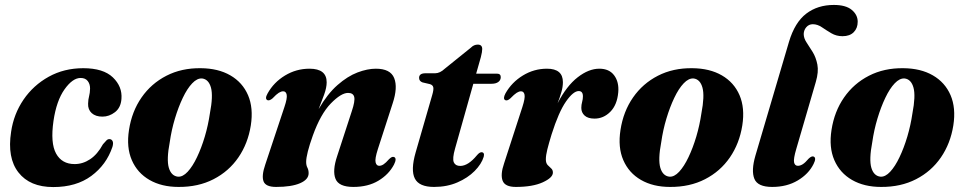

<svg xmlns="http://www.w3.org/2000/svg" viewBox="-20 -745 3901 777"><path d="M306 -429.5Q274 -429.5 241.2 -383.5Q208.5 -337.5 196.5 -256Q183.5 -166 207 -123.5Q230.5 -81 282 -81Q315.5 -81 345 -100.8Q374.5 -120.5 396.5 -161Q405.5 -171.5 411 -177Q416.5 -182.5 424 -182Q432 -181.5 435.8 -173.5Q439.5 -165.5 435 -150.5Q410.5 -78 349.5 -33Q288.5 12 195.5 12Q101 12 54.8 -47Q8.5 -106 25 -212Q35.5 -283.5 75.2 -341.8Q115 -400 177.2 -434.5Q239.5 -469 317 -469Q398 -469 436.8 -431.8Q475.5 -394.5 471.5 -345Q469 -309.5 445.5 -291.2Q422 -273 394.5 -273Q367 -273 351.2 -287.2Q335.5 -301.5 336.5 -325.5Q337 -343 340.5 -355.5Q344 -368 344.5 -387Q344.5 -405 335 -417.2Q325.5 -429.5 306 -429.5Z M792.5 -469Q863 -468.5 912.2 -440Q961.5 -411.5 983.8 -359.8Q1006 -308 995 -237.5Q983.5 -164.5 944.8 -108Q906 -51.5 844.2 -19.8Q782.5 12 702.5 11.5Q634 11.5 585 -16.8Q536 -45 513.5 -96.8Q491 -148.5 502 -219Q513.5 -294 552.8 -350.5Q592 -407 653.5 -438.5Q715 -470 792.5 -469ZM700 -30Q719.5 -28.5 739.5 -50Q759.5 -71.5 777.2 -108.8Q795 -146 808.8 -192.2Q822.5 -238.5 829.5 -286.5Q843 -356.5 833.8 -390.2Q824.5 -424 798 -427.5Q778 -429 757.8 -407.8Q737.5 -386.5 719.8 -349.2Q702 -312 688 -265.5Q674 -219 667 -170Q653.5 -99.5 663.2 -66.2Q673 -33 700 -30Z M1062.5 -339.5Q1050.5 -345 1063 -367Q1088 -412 1133.5 -439.5Q1179 -467 1232.5 -467Q1302 -467 1302 -412Q1302 -390.5 1291.8 -362.2Q1281.5 -334 1269.5 -303.5Q1305 -365 1345.8 -400.8Q1386.5 -436.5 1426.8 -451.8Q1467 -467 1501 -467Q1560 -467 1575.2 -429Q1590.5 -391 1569 -326.5L1509 -141Q1496.5 -102 1500 -88Q1503.5 -74 1514.5 -74Q1523 -74 1532 -79.8Q1541 -85.5 1554.5 -101Q1562 -108 1566.2 -109.5Q1570.5 -111 1575 -109.5Q1587 -104 1574.5 -79Q1553.5 -39 1511.5 -13.8Q1469.5 11.5 1410 11.5Q1351 11.5 1337.8 -21.2Q1324.5 -54 1344.5 -113.5L1403.5 -294.5Q1417.5 -336 1413.5 -352.5Q1409.5 -369 1388.5 -369Q1360.5 -369 1319 -326.5Q1277.5 -284 1246 -196.5Q1219 -121 1219 -89.5Q1219 -76 1224 -66.5Q1229 -57 1229 -44Q1229 -18.5 1194.2 -3.5Q1159.5 11.5 1097.5 11.5Q1055 11.5 1046.5 -11.2Q1038 -34 1053.5 -79L1131 -312Q1143 -347.5 1140.2 -361.5Q1137.5 -375.5 1126 -375.5Q1118 -375.5 1108.2 -369.5Q1098.5 -363.5 1083 -347Q1070.5 -336.5 1062.5 -339.5Z M1720 -404.5 1690 -411.5Q1676 -416.5 1676 -430Q1676 -448.5 1702 -448.5H1741Q1760.5 -448.5 1780 -467L1885.5 -552Q1897.5 -564.5 1913.5 -564.5Q1931.5 -564.5 1931.5 -546.5Q1931.5 -535.5 1926 -514L1907 -447H1990.5Q2006.5 -447 2006.5 -433Q2006.5 -420.5 1996.5 -413.2Q1986.5 -406 1969.5 -406H1895.5L1821.5 -143.5Q1810 -103 1816.5 -88.2Q1823 -73.5 1842.5 -73.5Q1874.5 -73.5 1910 -116.5Q1920.5 -129 1928.5 -129Q1942 -128.5 1937.5 -110.5Q1928.5 -81 1900.8 -53Q1873 -25 1831 -6.8Q1789 11.5 1736.5 11.5Q1676 11.5 1658.8 -22.5Q1641.5 -56.5 1662 -128L1729 -360Q1735.5 -382 1733.5 -391.5Q1731.5 -401 1720 -404.5Z M2025 -339.5Q2014 -345 2025.5 -367Q2051 -412 2096 -439.5Q2141 -467 2193.5 -467Q2258 -467 2258 -412.5Q2258 -393.5 2251.8 -372Q2245.5 -350.5 2236.5 -327Q2273 -397.5 2317.8 -432.2Q2362.5 -467 2405.5 -467Q2445.5 -467 2465.5 -440Q2485.5 -413 2482 -371.5Q2477.5 -320.5 2450 -292.8Q2422.5 -265 2386 -265Q2359.5 -265 2346 -277.2Q2332.5 -289.5 2332.5 -308.5Q2332.5 -321 2335.8 -332.5Q2339 -344 2339 -355Q2339 -376.5 2322 -376.5Q2300 -376.5 2270.5 -334.2Q2241 -292 2212 -200.5Q2201 -164.5 2195 -140.5Q2189 -116.5 2189 -100Q2189 -85 2196.2 -77.2Q2203.5 -69.5 2210.5 -63.5Q2217.5 -57.5 2217.5 -46.5Q2217.5 -26 2176.5 -7.2Q2135.5 11.5 2067.5 11.5Q2023.5 11.5 2014 -13.8Q2004.5 -39 2020 -84L2094 -312Q2105.5 -347.5 2102.8 -361.5Q2100 -375.5 2088.5 -375.5Q2080.5 -375.5 2071 -369.5Q2061.5 -363.5 2045.5 -347Q2033.5 -336 2025 -339.5Z M2781.5 -469Q2852 -468.5 2901.2 -440Q2950.5 -411.5 2972.8 -359.8Q2995 -308 2984 -237.5Q2972.5 -164.5 2933.8 -108Q2895 -51.5 2833.2 -19.8Q2771.5 12 2691.5 11.5Q2623 11.5 2574 -16.8Q2525 -45 2502.5 -96.8Q2480 -148.5 2491 -219Q2502.5 -294 2541.8 -350.5Q2581 -407 2642.5 -438.5Q2704 -470 2781.5 -469ZM2689 -30Q2708.5 -28.5 2728.5 -50Q2748.5 -71.5 2766.2 -108.8Q2784 -146 2797.8 -192.2Q2811.5 -238.5 2818.5 -286.5Q2832 -356.5 2822.8 -390.2Q2813.5 -424 2787 -427.5Q2767 -429 2746.8 -407.8Q2726.5 -386.5 2708.8 -349.2Q2691 -312 2677 -265.5Q2663 -219 2656 -170Q2642.5 -99.5 2652.2 -66.2Q2662 -33 2689 -30Z M3354.5 -725Q3403 -725 3427 -705Q3451 -685 3451 -657Q3451 -631 3435 -614.8Q3419 -598.5 3389.5 -598.5Q3364.5 -598.5 3344.2 -610.5Q3324 -622.5 3306 -634.8Q3288 -647 3269.5 -647Q3253.5 -647 3243.2 -635.2Q3233 -623.5 3232.5 -607.5Q3232.5 -590.5 3244 -573.2Q3255.5 -556 3268.8 -534.5Q3282 -513 3287.8 -483.8Q3293.5 -454.5 3281.5 -413.5L3202.5 -142.5Q3190.5 -102 3193.5 -88Q3196.5 -74 3209 -74Q3218.5 -74 3228.8 -80.5Q3239 -87 3252.5 -103Q3264.5 -114.5 3272.5 -111.5Q3285 -106.5 3272.5 -81.5Q3252.5 -41 3208.5 -14.8Q3164.5 11.5 3105 11.5Q3046 11.5 3032.8 -21.5Q3019.5 -54.5 3037 -115L3173 -576Q3196.5 -654.5 3242.8 -689.8Q3289 -725 3354.5 -725Z M3635.5 -469Q3706 -468.5 3755.2 -440Q3804.5 -411.5 3826.8 -359.8Q3849 -308 3838 -237.5Q3826.5 -164.5 3787.8 -108Q3749 -51.5 3687.2 -19.8Q3625.5 12 3545.5 11.5Q3477 11.5 3428 -16.8Q3379 -45 3356.5 -96.8Q3334 -148.5 3345 -219Q3356.5 -294 3395.8 -350.5Q3435 -407 3496.5 -438.5Q3558 -470 3635.5 -469ZM3543 -30Q3562.5 -28.5 3582.5 -50Q3602.5 -71.5 3620.2 -108.8Q3638 -146 3651.8 -192.2Q3665.5 -238.5 3672.5 -286.5Q3686 -356.5 3676.8 -390.2Q3667.5 -424 3641 -427.5Q3621 -429 3600.8 -407.8Q3580.5 -386.5 3562.8 -349.2Q3545 -312 3531 -265.5Q3517 -219 3510 -170Q3496.5 -99.5 3506.2 -66.2Q3516 -33 3543 -30Z"/></svg>

Font: Fraunces 72pt S000
Style: Bold Italic
Weight: 700
Italic angle: -16°
Version: Version 1.000; ttfautohint (v1.8.3)